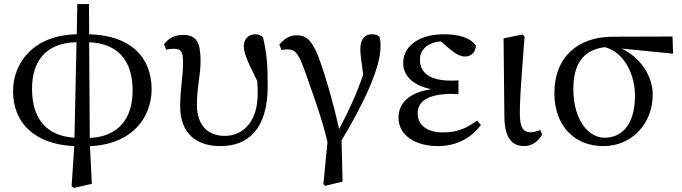

<svg xmlns="http://www.w3.org/2000/svg" viewBox="-20 -702 3341 941"><path d="M417 -495C553 -489 630 -411 630 -258C630 -116 556 -32 420 -26ZM345 -27C217 -35 137 -110 137 -267C137 -402 204 -492 355 -495ZM416 -682H359L356 -534C145 -530 44 -395 44 -255C44 -98 152 6 344 14L331 210L342 219L430 199L421 14C628 6 723 -127 723 -264C723 -424 618 -529 417 -534Z M794 -459C806 -461 819 -463 831 -463C873 -463 877 -443 877 -390C877 -329 863 -263 863 -181C863 -47 943 14 1061 14C1197 14 1292 -71 1292 -280C1292 -371 1289 -438 1269 -519C1260 -529 1246 -534 1231 -534C1199 -534 1175 -512 1175 -476C1175 -448 1183 -420 1241 -304C1242 -280 1243 -260 1243 -242C1243 -108 1173 -36 1081 -36C998 -36 945 -90 945 -187C945 -274 963 -333 963 -402C963 -493 944 -531 877 -531C837 -531 807 -515 784 -485Z M1360 -457C1370 -459 1382 -460 1391 -460C1429 -460 1445 -436 1478 -343C1513 -241 1556 -130 1585 -6L1565 200L1573 209L1659 188L1654 -14C1745 -165 1845 -359 1845 -473C1845 -497 1844 -508 1840 -521C1832 -529 1823 -534 1802 -534C1768 -534 1746 -509 1746 -461C1746 -439 1750 -411 1760 -336C1728 -243 1695 -170 1642 -69C1610 -213 1579 -312 1556 -381C1513 -511 1479 -529 1434 -529C1397 -529 1371 -510 1349 -483Z M2318 -111C2264 -71 2217 -53 2151 -53C2073 -53 2027 -89 2027 -147C2027 -196 2062 -242 2199 -242C2204 -242 2214 -241 2227 -240V-308C2217 -307 2199 -307 2189 -307C2086 -307 2038 -346 2038 -410C2038 -466 2087 -496 2141 -499L2184 -462C2215 -436 2237 -425 2260 -425C2292 -425 2313 -451 2312 -479C2283 -520 2223 -534 2156 -534C2029 -534 1956 -473 1956 -393C1956 -336 1997 -284 2094 -265C1992 -250 1933 -201 1933 -126C1933 -36 2019 14 2126 14C2225 14 2294 -32 2337 -89Z M2549 14C2590 14 2621 -13 2637 -42L2628 -65C2614 -59 2597 -54 2580 -54C2548 -54 2529 -71 2528 -138C2527 -214 2534 -298 2551 -523L2541 -533L2448 -514L2452 -130C2453 -31 2486 14 2549 14Z M2943 -27C2864 -27 2790 -114 2790 -265C2790 -388 2838 -458 2945 -471C3046 -442 3092 -329 3092 -233C3092 -95 3031 -27 2943 -27ZM3279 -439 3276 -523 2980 -522C2816 -521 2697 -426 2697 -245C2697 -88 2793 14 2937 14C3076 14 3179 -95 3179 -239C3179 -331 3117 -421 3027 -464Z"/></svg>

Font: Noto Serif SC Medium
Style: Regular
Weight: 500
Designer: Ryoko NISHIZUKA 西塚涼子 (kana & ideographs); Frank Grießhammer (Latin, Greek & Cyrillic); Wenlong ZHANG 张文龙 (bopomofo); San
Foundry: Adobe Systems Incorporated
Version: Version 1.001;PS 1.001;hotconv 16.6.54;makeotf.lib2.5.65590